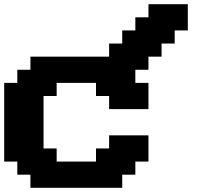

<svg xmlns="http://www.w3.org/2000/svg" viewBox="-20 -895 1040 915"><path d="M125 0H562.5V-62.5H625V-125H687.5V-250H500V-187.5H437.5V-125H250V-187.5H187.5V-437.5H250V-500H437.5V-437.5H500V-375H687.5V-500H625V-562.5H687.5V-625H750V-687.5H812.5V-750H875V-875H687.5V-812.5H625V-750H562.5V-687.5H500V-625H125V-562.5H62.5V-500H0V-125H62.5V-62.5H125Z"/></svg>

Font: Faithful 32x
Style: Semibold
Weight: 400
Foundry: Faithful Resource Pack
Version: Version 1.0; January 27, 2023